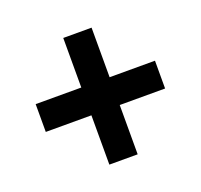

<svg xmlns="http://www.w3.org/2000/svg" viewBox="-92 -698 720 688"><g transform="rotate(-20 268.0 -353.5)"><path d="M322 -406H495V-300H322V-112H214V-300H40V-406H214V-595H322Z"/></g></svg>

Font: Noto Sans SemiCondensed
Style: Regular
Weight: 400
Width: 4
Version: Version 2.013